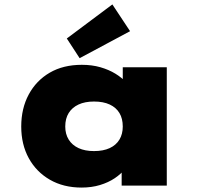

<svg xmlns="http://www.w3.org/2000/svg" viewBox="-20 -839 916 868"><path d="M349 9Q267 9 205.5 -26.5Q144 -62 110 -124Q76 -186 76 -267Q76 -349 110 -412Q144 -475 205 -510.5Q266 -546 350 -546Q396 -546 434 -535Q472 -524 501.5 -506Q531 -488 551.5 -465.5Q572 -443 580 -422L535 -417V-535H734V0H530V-142L573 -130Q567 -103 547.5 -78Q528 -53 499 -33.5Q470 -14 432 -2.5Q394 9 349 9ZM405 -156Q447 -156 476 -169.5Q505 -183 520 -208Q535 -233 535 -267Q535 -303 520 -328Q505 -353 476 -366.5Q447 -380 405 -380Q364 -380 335 -366.5Q306 -353 290.5 -328Q275 -303 275 -267Q275 -233 290.5 -208Q306 -183 335 -169.5Q364 -156 405 -156ZM340 -576 282 -665 488 -819 568 -698Z"/></svg>

Font: Lexend Giga Black
Style: Regular
Weight: 900
Designer: Bonnie Shaver-Troup, Thomas Jockin
Foundry: Lexend
Version: Version 1.007